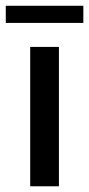

<svg xmlns="http://www.w3.org/2000/svg" viewBox="-29 -652 311 672"><path d="M-8.8 -571.8V-631.8H262.7V-571.8ZM76.7 0V-487.8H177.2V0Z"/></svg>

Font: HK Grotesk SemiBold Legacy
Style: Regular
Weight: 600
Designer: Alfredo Marco Pradil
Foundry: Hanken Design Co.
Version: Version 2.022;PS 002.022;hotconv 1.0.88;makeotf.lib2.5.64775